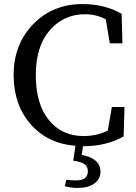

<svg xmlns="http://www.w3.org/2000/svg" viewBox="-20 -704 671 944"><path d="M592 -178 588 -33Q502 15 388 15L382 58Q423 64 448.5 85Q474 106 474 140Q474 176 444.5 198Q415 220 362 220Q328 220 299 211L306 180Q330 183 354 183Q412 183 412 138Q412 115 395 103Q378 91 340 86L351 13Q214 2 130.5 -93.5Q47 -189 47 -335Q47 -486 143 -585Q239 -684 385 -684Q496 -684 578 -636L582 -491H520L500 -609Q453 -634 398 -634Q293 -634 224.5 -555Q156 -476 156 -335Q156 -192 220.5 -113.5Q285 -35 391 -35Q455 -35 510 -62L530 -178Z"/></svg>

Font: TypoPRO Source Serif Pro
Style: Regular
Weight: 400
Designer: Frank Grießhammer
Foundry: Adobe Systems Incorporated
Version: Version 1.017;PS 1.0;hotconv 1.0.79;makeotf.lib2.5.61930